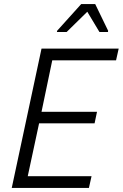

<svg xmlns="http://www.w3.org/2000/svg" viewBox="-20 -928 606 948"><path d="M38 0 185 -688H566L553 -630H238L185 -376H459L447 -319H173L117 -58H432L419 0ZM261 -770 262 -776 381 -908H450L514 -776L513 -770H471L411 -870L309 -770Z"/></svg>

Font: Saira Semi Condensed Light
Style: Italic
Weight: 300
Width: 4
Italic angle: -12°
Designer: Hector Gatti with collaboration of the Omnibus-Type team
Foundry: Omnibus-Type
Version: Version 1.001; ttfautohint (v1.8)